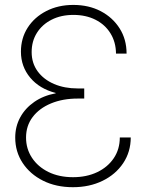

<svg xmlns="http://www.w3.org/2000/svg" viewBox="-20 -758 602 788"><path d="M279.3 10.3Q210 10.3 156.7 -16.4Q103.5 -43 73 -89.1Q42.5 -135.3 42.5 -193.4Q42.5 -238.8 63 -276.4Q83.5 -314 120.8 -339.8Q158.2 -365.7 208.5 -375V-376.5Q142.1 -393.6 104 -439.2Q65.9 -484.9 65.9 -545.9Q65.9 -601.1 93.5 -644.3Q121.1 -687.5 169.9 -712.6Q218.8 -737.8 280.8 -737.8Q344.2 -737.8 393.3 -712.2Q442.4 -686.5 470.9 -641.6Q499.5 -596.7 499.5 -538.1H456.1Q455.6 -585.4 433.3 -621.3Q411.1 -657.2 371.8 -677Q332.5 -696.8 281.2 -696.8Q230.5 -696.8 191.9 -677.2Q153.3 -657.7 131.6 -623.3Q109.9 -588.9 109.9 -544.4Q109.9 -499 134.5 -465.3Q159.2 -431.6 201.9 -413.3Q244.6 -395 298.8 -395H325.7V-353.5H298.8Q237.3 -353.5 189.2 -333.5Q141.1 -313.5 114 -277.6Q86.9 -241.7 86.9 -193.4Q86.9 -147.5 111.1 -110.6Q135.3 -73.7 178.7 -52.2Q222.2 -30.8 279.8 -30.8Q335.4 -30.8 378.7 -51.3Q421.9 -71.8 446.8 -108.6Q471.7 -145.5 471.7 -193.8H516.6Q516.6 -134.8 485.6 -88.4Q454.6 -42 400.9 -15.9Q347.2 10.3 279.3 10.3Z"/></svg>

Font: Inter 28pt ExtraLight
Style: Regular
Weight: 250
Designer: Rasmus Andersson
Foundry: rsms
Version: Version 4.001;git-66647c0bb